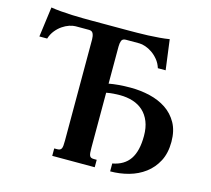

<svg xmlns="http://www.w3.org/2000/svg" viewBox="-104 -852 1073 976"><g transform="rotate(15 432.5 -364.0)"><path d="M193.8 -667Q179.2 -667 161.1 -660.9Q143.1 -654.8 125.5 -642.8Q107.9 -630.9 93 -612.5Q78.1 -594.2 70.3 -569.3H29.3L50.3 -727.5Q73.2 -723.6 102.5 -721.2Q131.8 -718.8 161.9 -717.5Q191.9 -716.3 219.7 -716.1Q247.6 -715.8 268.1 -715.8H455.1Q475.6 -715.8 503.4 -716.1Q531.2 -716.3 561.3 -717.5Q591.3 -718.8 620.6 -721.2Q649.9 -723.6 672.9 -727.5L693.8 -569.3H652.8Q645 -594.2 629.9 -612.5Q614.7 -630.9 597.2 -642.8Q579.6 -654.8 561.5 -660.9Q543.5 -667 529.3 -667H458.5Q440.9 -667 436 -654.5Q431.2 -642.1 431.2 -624.5V-428.7Q454.6 -433.1 482.4 -435.5Q510.3 -438 545.4 -438Q597.7 -438 646.5 -426.5Q695.3 -415 733.2 -389.9Q771 -364.7 793.7 -324.2Q816.4 -283.7 816.4 -225.1Q816.4 -166 794.2 -123.5Q772 -81.1 735.1 -53.5Q698.2 -25.9 651.1 -12.9Q604 0 554.2 0V-41.5Q615.2 -52.7 644.5 -95.7Q673.8 -138.7 673.8 -218.3Q673.8 -261.7 660.9 -293.7Q647.9 -325.7 625.2 -346.4Q602.5 -367.2 571 -377.2Q539.6 -387.2 502.4 -387.2Q488.3 -387.2 469.7 -386Q451.2 -384.8 431.2 -380.9V-91.3Q431.2 -75.2 432.1 -64.9Q433.1 -54.7 436 -49.1Q439 -43.5 444.3 -41.3Q449.7 -39.1 458.5 -39.1H473.1V0H249.5V-39.1H264.2Q272.9 -39.1 278.3 -41.3Q283.7 -43.5 286.9 -49.1Q290 -54.7 291 -64.9Q292 -75.2 292 -91.3V-624.5Q292 -641.6 286.4 -654.3Q280.8 -667 264.6 -667Z"/></g></svg>

Font: Arian AMU Serif
Style: Bold
Weight: 700
Designer: Ruben Hakobyan (Tarumian)
Foundry: Ruben Hakobyan (Tarumian)
Version: Version 1.002